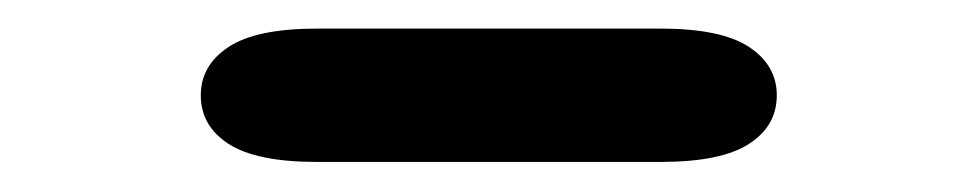

<svg xmlns="http://www.w3.org/2000/svg" viewBox="-20 -674 659 131"><path d="M117 -609Q117 -629.5 136 -642Q155 -654.5 196.5 -654.5H430.5Q472 -654.5 491 -642Q510 -629.5 510 -609Q510 -588 491 -575.8Q472 -563.5 430.5 -563.5H196.5Q155 -563.5 136 -575.8Q117 -588 117 -609Z"/></svg>

Font: Sono ExtraLight Monospace
Style: Bold
Weight: 700
Version: Version 2.112